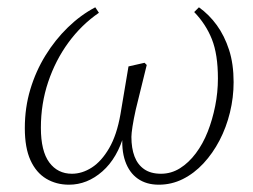

<svg xmlns="http://www.w3.org/2000/svg" viewBox="-20 -493 694 526"><path d="M169 13Q134 13 106.5 -3.5Q79 -20 63.5 -54Q48 -88 48 -142Q48 -198 63 -248Q78 -298 104.5 -341Q131 -384 166 -418Q201 -452 241 -473L251 -458Q203 -425 167.5 -376.5Q132 -328 112 -268.5Q92 -209 92 -143Q92 -79 115 -48Q138 -17 177 -17Q205 -17 231.5 -34Q258 -51 279 -87Q300 -123 310 -180L332 -311L376 -321L382 -315L352 -193Q346 -166 343 -146.5Q340 -127 340 -118Q340 -87 348.5 -64.5Q357 -42 375 -29.5Q393 -17 421 -17Q449 -17 473 -32Q497 -47 516.5 -73Q536 -99 549 -132Q562 -165 569.5 -202.5Q577 -240 577 -278Q577 -344 560.5 -385.5Q544 -427 512 -460L525 -473Q553 -453 574 -424Q595 -395 607.5 -356.5Q620 -318 620 -268Q620 -226 610 -185Q600 -144 581.5 -108.5Q563 -73 537.5 -45.5Q512 -18 481 -2.5Q450 13 415 13Q381 13 357.5 -3.5Q334 -20 323 -51.5Q312 -83 316 -127L321 -128Q302 -60 260.5 -23.5Q219 13 169 13Z"/></svg>

Font: Source Serif 4 36pt Light
Style: Italic
Weight: 300
Italic angle: -12°
Designer: Frank Grießhammer
Foundry: Adobe Systems Incorporated
Version: Version 4.004;hotconv 1.0.116;makeotfexe 2.5.65601